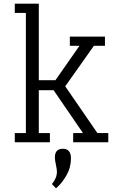

<svg xmlns="http://www.w3.org/2000/svg" viewBox="-20 -770 636 1039"><path d="M60 -700H120V-50H60V0H250V-50H190V-282H270L429 -50H376V0H566V-50H507L333 -303L488 -522H548V-572H358V-522H410L280 -336H190V-750H60ZM277 82Q277 97 282.5 121.5Q288 146 288 159Q288 194 261 226L283 249Q314 223 339 180Q364 137 364 87Q364 35 320 35Q277 35 277 82Z"/></svg>

Font: Glegoo
Style: Regular
Weight: 400
Version: Version 2.0.1; ttfautohint (v0.9) -r 48 -G 60